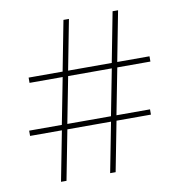

<svg xmlns="http://www.w3.org/2000/svg" viewBox="-80 -788 807 862"><g transform="rotate(-10 323.0 -357.0)"><path d="M467 -462 426 -251H579V-227H422L378 0H353L397 -227H198L154 0H129L173 -227H28V-251H177L218 -462H67V-486H222L266 -714H291L247 -486H446L490 -714H515L471 -486H618V-462ZM202 -251H401L442 -462H243Z"/></g></svg>

Font: Noto Sans Symbols Thin
Style: Regular
Weight: 250
Version: Version 2.002